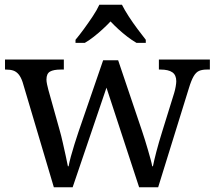

<svg xmlns="http://www.w3.org/2000/svg" viewBox="-20 -786 902 806"><path d="M75 -441Q68 -462 58.5 -473.5Q49 -485 36.5 -489.5Q24 -494 4 -494H1V-536H248V-494H235Q205 -494 190 -485.5Q175 -477 175 -452Q175 -444 177.5 -432Q180 -420 183 -409L230 -241Q237 -217 243.5 -187.5Q250 -158 256 -131.5Q262 -105 265 -88H268Q271 -105 277.5 -129Q284 -153 292.5 -180Q301 -207 309 -231L413 -533H476L576 -237Q582 -219 588.5 -198.5Q595 -178 601 -157Q607 -136 612 -118Q617 -100 619 -88H622Q627 -113 636.5 -149.5Q646 -186 661 -234L711 -395Q715 -408 717.5 -422.5Q720 -437 720 -445Q720 -471 703.5 -482.5Q687 -494 654 -494H647V-536H861V-494H848Q829 -494 816 -488.5Q803 -483 793 -466Q783 -449 773 -416L644 0H564L427 -418L285 0H206ZM297 -619Q313 -638 332 -664Q351 -690 369 -717Q387 -744 397 -766H492Q503 -744 520.5 -717Q538 -690 557.5 -664Q577 -638 592 -619V-606H553Q534 -617 514.5 -632Q495 -647 477 -663.5Q459 -680 444 -696Q429 -680 411 -663.5Q393 -647 374 -632Q355 -617 336 -606H297Z"/></svg>

Font: Noto Serif Thai
Style: Regular
Weight: 400
Designer: Monotype Design Team
Foundry: Monotype Imaging Inc.
Version: Version 2.001